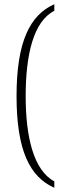

<svg xmlns="http://www.w3.org/2000/svg" viewBox="-20 -768 359 905"><path d="M236 117V87C138 34 101 -123 101 -315C101 -508 137 -667 236 -717V-748C120 -697 58 -569 58 -315C58 -60 120 66 236 117Z"/></svg>

Font: Noto Serif Devanagari Condensed ExtraLight
Style: Regular
Weight: 200
Width: 3
Designer: Universal Thirst, Indian Type Foundry and the Monotype Design Team
Foundry: Monotype Imaging Inc.
Version: Version 2.004